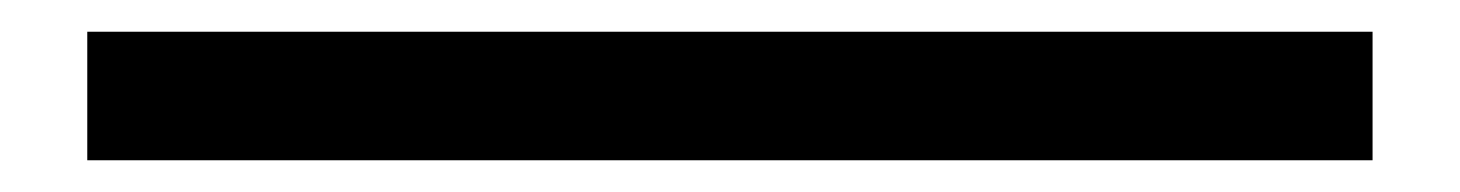

<svg xmlns="http://www.w3.org/2000/svg" viewBox="-20 99 920 121"><path d="M35 119H845V200H35Z"/></svg>

Font: Genos Black
Style: Regular
Weight: 900
Designer: Robert E. Leuschke
Foundry: Robert E. Leuschke
Version: Version 1.010